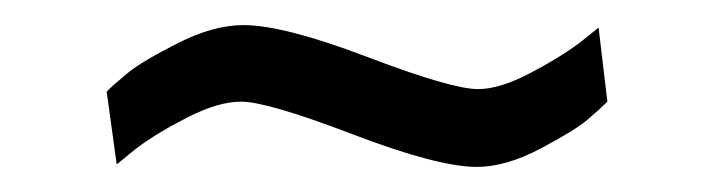

<svg xmlns="http://www.w3.org/2000/svg" viewBox="-20 -396 570 153"><path d="M457 -374 464 -315Q458 -309 448 -300.5Q438 -292 410.5 -277.5Q383 -263 360 -263Q329 -263 261 -289Q193 -315 172 -315Q154 -315 129.5 -302.5Q105 -290 89 -278L73 -265L65 -323Q71 -329 82 -338Q93 -347 121.5 -361.5Q150 -376 174 -376Q206 -376 273 -350.5Q340 -325 361 -325Q378 -325 402 -337.5Q426 -350 442 -362Z"/></svg>

Font: TitilliumText22L Lt
Style: Thin
Weight: 300
Designer: Campivisivi
Foundry: Campivisivi
Version: 1.000